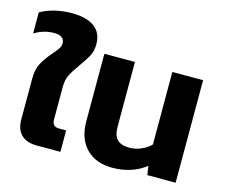

<svg xmlns="http://www.w3.org/2000/svg" viewBox="-119 -832 1148 977"><g transform="rotate(15 455.0 -343.5)"><path d="M36 -108V-325Q36 -372 53.5 -404.5Q71 -437 103 -474Q121 -494 130 -507.5Q139 -521 139 -535Q139 -576 84 -576Q30 -576 -19 -546V-657Q13 -676 56.5 -686.5Q100 -697 145 -697Q223 -697 264.5 -666.5Q306 -636 306 -576Q306 -541 292.5 -515Q279 -489 252 -452Q224 -413 210.5 -386.5Q197 -360 197 -323V-150Q197 -113 233 -113H271V0H147Q92 0 64 -28Q36 -56 36 -108Z M358 -185V-540H519V-199Q519 -153 539.5 -132Q560 -111 604 -111Q636 -111 666.5 -124.5Q697 -138 716 -158V-540H878V0H729L722 -47Q649 10 545 10Q459 10 408.5 -41.5Q358 -93 358 -185Z"/></g></svg>

Font: Kanit SemiBold
Style: Regular
Weight: 600
Designer: Katatrad Team
Foundry: CadsonDemak
Version: Version 1.030